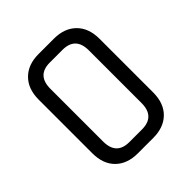

<svg xmlns="http://www.w3.org/2000/svg" viewBox="-179 -761 879 879"><g transform="rotate(-45 260.0 -321.5)"><path d="M219 -64H301Q385 -64 385 -151V-492Q385 -579 301 -579H219Q136 -579 136 -492V-151Q136 -64 219 -64ZM310 0H210Q142 0 102.5 -39Q63 -78 63 -148V-495Q63 -564 102.5 -603.5Q142 -643 210 -643H310Q378 -643 417.5 -603.5Q457 -564 457 -495V-148Q457 -78 417.5 -39Q378 0 310 0Z"/></g></svg>

Font: Rajdhani Medium
Style: Regular
Weight: 500
Designer: Satya Rajpurohit, Jyotish Sonowal
Foundry: Indian Type Foundry
Version: Version 1.201 February 1, 2022